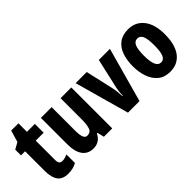

<svg xmlns="http://www.w3.org/2000/svg" viewBox="1 -1237 1821 1821"><g transform="rotate(-45 911.0 -326.5)"><path d="M250 -115Q266 -115 283.5 -119.5Q301 -124 321 -133V-18Q270 10 207 10Q131 10 98 -35Q65 -80 65 -171V-431H10V-508L76 -545L111 -663H208V-549H314V-431H208V-170Q208 -115 250 -115Z M803 -549V0H691L674 -69H666Q628 10 544 10Q471 10 433 -43Q395 -96 395 -192V-549H539V-236Q539 -177 550 -147.5Q561 -118 588 -118Q634 -118 646.5 -159Q659 -200 659 -273V-549Z M1014 0 861 -549H1010L1072 -276Q1080 -241 1083 -211.5Q1086 -182 1088 -148H1093Q1093 -175 1096.5 -205Q1100 -235 1109 -271L1172 -549H1321L1169 0Z M1788 -276Q1788 -221 1777 -169.5Q1766 -118 1740.5 -77.5Q1715 -37 1673.5 -13.5Q1632 10 1572 10Q1497 10 1449.5 -30Q1402 -70 1379.5 -135.5Q1357 -201 1357 -276Q1357 -357 1379 -421.5Q1401 -486 1449 -522.5Q1497 -559 1574 -559Q1671 -559 1729.5 -486Q1788 -413 1788 -276ZM1503 -274Q1503 -114 1573 -114Q1611 -114 1627 -153.5Q1643 -193 1643 -276Q1643 -358 1627 -396.5Q1611 -435 1573 -435Q1536 -435 1519.5 -396.5Q1503 -358 1503 -274Z"/></g></svg>

Font: Noto Sans Malayalam ExtraCondensed ExtraBold
Style: Regular
Weight: 800
Width: 2
Designer: Jelle Bosma - Monotype Design Team
Foundry: Monotype Imaging Inc.
Version: Version 2.104; ttfautohint (v1.8.4.7-5d5b)